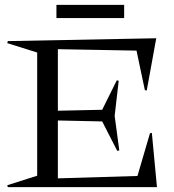

<svg xmlns="http://www.w3.org/2000/svg" viewBox="-20 -769 717 789"><path d="M9.8 -7.8 132.8 -46.9V-553.2L9.8 -591.8L12.2 -600.1L622.1 -611.8L583 -397L575.2 -398.9L541 -561L217.8 -566.9V-314L399.9 -317.9L460 -439L467.8 -437L451.2 -293L470.2 -150.9L461.9 -148.9L399.9 -270L217.8 -273.9V-36.1L544.9 -45.9L596.2 -221.2L604 -223.1L625 0H12.2ZM211.9 -694.8V-749H490.2V-694.8Z"/></svg>

Font: Halibut
Style: Regular
Weight: 400
Designer: Matteo Maggi
Foundry: Collletttivo
Version: Version 3.080 | FøM Fix